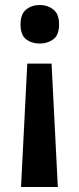

<svg xmlns="http://www.w3.org/2000/svg" viewBox="-20 -572 317 767"><path d="M216 -475Q216 -432 193 -415Q170 -398 139 -398Q107 -398 84.5 -415Q62 -432 62 -475Q62 -516 84.5 -534Q107 -552 139 -552Q170 -552 193 -534Q216 -516 216 -475ZM89 -318H186L211 175H64Z"/></svg>

Font: Noto Sans Lao UI SemBd
Style: Regular
Weight: 600
Designer: Monotype Design Team
Foundry: Monotype Imaging Inc.
Version: Version 2.000; ttfautohint (v1.8.4.7-5d5b)